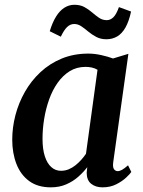

<svg xmlns="http://www.w3.org/2000/svg" viewBox="-20 -794 613 824"><path d="M466 -98.5Q463 -76.5 469.2 -68Q475.5 -59.5 485 -59.5Q493.5 -59.5 503.8 -65.2Q514 -71 529.5 -84.5L543.5 -56Q538.5 -48 521.5 -32Q504.5 -16 478.8 -3Q453 10 420 10Q390 10 371 -5.5Q352 -21 352 -53L354.5 -76.5Q338.5 -55.5 316 -35.5Q293.5 -15.5 264.2 -2.8Q235 10 198 10Q142 10 105.2 -17Q68.5 -44 50.5 -90.5Q32.5 -137 32.5 -194.5Q32.5 -247 46.2 -299.8Q60 -352.5 87 -400Q114 -447.5 153.8 -484.5Q193.5 -521.5 245.2 -542.8Q297 -564 359.5 -564Q385.5 -564 414.8 -557.5Q444 -551 465 -543L531 -563ZM398.5 -494.5Q388 -501 374.8 -504Q361.5 -507 347.5 -507Q309 -507 279.2 -488.5Q249.5 -470 227.2 -438.5Q205 -407 190.8 -367Q176.5 -327 169.5 -283.5Q162.5 -240 162.5 -198.5Q162.5 -153.5 172.5 -123Q182.5 -92.5 200.2 -76.8Q218 -61 241.5 -61Q259.5 -61 275 -67.5Q290.5 -74 304 -84.8Q317.5 -95.5 329 -108.5Q340.5 -121.5 349 -134ZM193.5 -660Q205 -698 220.8 -723.2Q236.5 -748.5 256.5 -761Q276.5 -773.5 299 -773.5Q324.5 -773.5 342.5 -763.5Q360.5 -753.5 375.5 -740.5Q390.5 -727.5 405.2 -717.5Q420 -707.5 438 -707.5Q453.5 -707.5 466.2 -719.5Q479 -731.5 490.5 -763.5L542.5 -744.5Q533.5 -702.5 518.5 -676Q503.5 -649.5 482.8 -637.5Q462 -625.5 436.5 -625.5Q412.5 -625.5 393.8 -635.2Q375 -645 359.2 -658.2Q343.5 -671.5 329 -681.2Q314.5 -691 298.5 -691Q281.5 -691 268 -678Q254.5 -665 241 -636.5Z"/></svg>

Font: Merriweather 28pt SemiBold
Style: Italic
Weight: 600
Italic angle: -7.8°
Version: Version 2.101